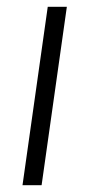

<svg xmlns="http://www.w3.org/2000/svg" viewBox="-20 -543 263 563"><path d="M176 -523 102 0H46L120 -523Z"/></svg>

Font: Fira Sans Extra Condensed Light
Style: Italic
Weight: 300
Width: 3
Italic angle: -8°
Designer: Carrois Corporate & Edenspiekermann AG
Foundry: Carrois Corporate GbR & Edenspiekermann AG
Version: Version 4.203